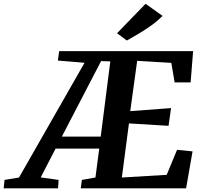

<svg xmlns="http://www.w3.org/2000/svg" viewBox="-115 -1020 1100 1040"><path d="M-95 0 -90.5 -45.5 -12 -58.5 343 -680 198.5 -692 205.5 -743H931L917.5 -573.5H831L813 -679.5L628 -690.5L590.5 -418L811.5 -434.5L798 -338.5L583.5 -351.5L545 -58.5L788 -73L844 -208.5L928 -200L893 0H322.5L328.5 -45.5L402 -58.5L422.5 -215H186L105.5 -59L202.5 -45.5L199.5 0ZM220 -280H430.5L482.5 -687.5L432.5 -689ZM572 -800.5 519 -840 673.5 -999.5 765.5 -934Q736 -904.5 701 -879.8Q666 -855 632.2 -835.2Q598.5 -815.5 572 -800.5Z"/></svg>

Font: Merriweather 24pt
Style: Bold Italic
Weight: 700
Italic angle: -7.8°
Designer: Eben Sorkin
Foundry: Eben Sorkin
Version: Version 2.101